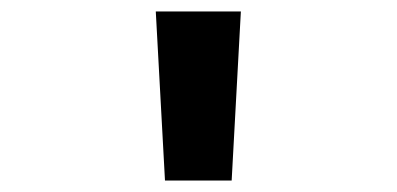

<svg xmlns="http://www.w3.org/2000/svg" viewBox="-20 -777 690 334"><path d="M267 -463 251 -757H399L383 -463Z"/></svg>

Font: Azeret Mono Thin SemiBold
Style: Regular
Weight: 600
Version: Version 1.002